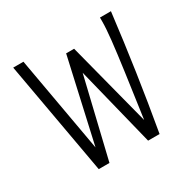

<svg xmlns="http://www.w3.org/2000/svg" viewBox="-111 -559 661 667"><g transform="rotate(-30 219.0 -226.0)"><path d="M103 1 22 -453H63L131 -70L206 -404H238L325 -68Q340 -173 350 -245.5Q360 -318 365 -364Q370 -410 370 -438V-453H414Q400 -337 383.5 -225Q367 -113 347 1H301L222 -317L146 1Z"/></g></svg>

Font: Inconsolata SemiCondensed Light
Style: Regular
Weight: 300
Width: 4
Monospace: yes
Designer: Raph Levien, Cyreal, Brenton Simpson
Foundry: Raph Levien, Cyreal, Google
Version: Version 3.100; ttfautohint (v1.8.4.7-5d5b)